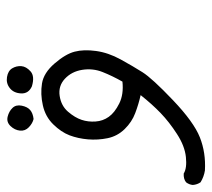

<svg xmlns="http://www.w3.org/2000/svg" viewBox="-66 -252 615 557"><g transform="rotate(-90 241.5 26.5)"><path d="M25.4 313.5Q6.8 310.5 -8.8 300.8Q-15.6 291 -16.6 278.3Q-15.6 267.6 -8.8 258.8Q1 251 16.6 252Q32.2 261.7 64.5 258.3Q96.7 254.9 131.3 232.4Q166 210 191.9 185.1Q217.8 160.2 244.1 127Q217.8 121.1 191.9 111.3Q166 101.6 145.5 80.6Q125 59.6 119.1 31.2Q113.3 2.9 115.7 -25.9Q118.2 -54.7 127.4 -79.1Q136.7 -103.5 159.2 -126.5Q181.6 -149.4 214.4 -156.7Q247.1 -164.1 277.8 -159.2Q308.6 -154.3 335.9 -122.6Q363.3 -90.8 370.1 -64.5Q377 -38.1 372.1 -2.4Q367.2 33.2 347.7 68.8Q328.1 104.5 310.5 132.3Q293 160.2 229.5 220.7Q166 281.2 121.6 298.8Q77.1 316.4 25.4 313.5ZM283.2 74.2Q299.8 44.9 311 16.6Q322.3 -11.7 317.4 -42.5Q312.5 -73.2 291.5 -92.8Q270.5 -112.3 241.7 -107.9Q212.9 -103.5 195.8 -83.5Q178.7 -63.5 172.4 -44.4Q166 -25.4 167.5 -3.9Q168.9 17.6 181.2 34.7Q193.4 51.8 219.7 64.9Q246.1 78.1 283.2 74.2ZM174.8 -183.6Q162.1 -186.5 150.9 -197.3Q139.6 -208 141.1 -223.1Q142.6 -238.3 154.3 -250.5Q166 -262.7 181.6 -258.8Q197.3 -254.9 207 -244.6Q216.8 -234.4 213.4 -217.8Q210 -201.2 200.7 -193.4Q191.4 -185.5 174.8 -183.6ZM269.5 -188.5Q248 -198.2 249 -219.7Q250 -241.2 264.2 -252.4Q278.3 -263.7 296.4 -260.7Q314.5 -257.8 321.8 -245.6Q329.1 -233.4 328.1 -219.2Q327.1 -205.1 313 -192.4Q298.8 -179.7 269.5 -188.5Z"/></g></svg>

Font: JasonHandwriting1
Style: Regular
Weight: 400
Version: Version 1.48.20